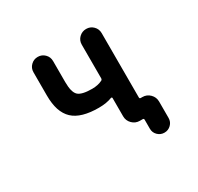

<svg xmlns="http://www.w3.org/2000/svg" viewBox="-184 -973 1367 1328"><g transform="rotate(-30 500.0 -308.5)"><path d="M692.4 63.5V-8.8Q692.4 -18.6 682.6 -18.6H660.2Q625 -18.6 600.1 -43.5Q575.2 -68.4 575.2 -103.5V-250Q575.2 -252.9 572.3 -254.9Q569.3 -256.8 566.4 -255.9Q522.5 -238.3 460 -238.3Q389.6 -238.3 338.9 -252.9Q287.1 -267.6 254.9 -297.9Q222.7 -328.1 206.1 -377Q190.4 -425.8 190.4 -492.2V-676.8Q190.4 -710 213.4 -732.4Q236.3 -754.9 268.6 -754.9Q300.8 -754.9 323.7 -732.4Q346.7 -710 346.7 -676.8V-508.8Q346.7 -428.7 374 -401.9Q401.4 -375 485.4 -375Q532.2 -375 567.4 -392.6Q575.2 -397.5 575.2 -407.2V-675.8Q575.2 -709 598.6 -731.9Q622.1 -754.9 655.3 -754.9Q688.5 -754.9 711.4 -731.9Q734.4 -709 734.4 -675.8V-162.1Q734.4 -152.3 744.1 -152.3H756.8Q792 -152.3 816.9 -127.4Q841.8 -102.5 841.8 -67.4V63.5Q841.8 94.7 819.8 116.2Q797.9 137.7 767.1 137.7Q736.3 137.7 714.4 116.2Q692.4 94.7 692.4 63.5Z"/></g></svg>

Font: Rounded-X Mgen+ 1mn bold
Style: Bold
Weight: 700
Designer: [Source Han Sans]
Ryoko NISHIZUKA  (kana & ideographs); Paul D. Hunt (Latin, Greek & Cyrillic); Wenlong ZHANG  (bopomofo
Version: Version 1.059.20150602